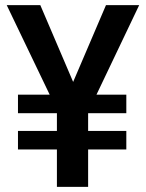

<svg xmlns="http://www.w3.org/2000/svg" viewBox="-20 -731 571 751"><path d="M474.1 -218.8V-146.5H324.7V0H202.6V-146.5H50.3V-218.8H202.6V-288.1H50.3V-360.8H174.3L6.3 -710.9H137.7L266.1 -410.6L394.5 -710.9H524.4L357.4 -360.8H474.1V-288.1H324.7V-218.8Z"/></svg>

Font: Vazirmatn RD Medium
Style: Regular
Weight: 500
Designer: Saber Rastikerdar
Foundry: Saber Rastikerdar
Version: Version 33.003